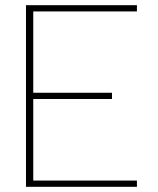

<svg xmlns="http://www.w3.org/2000/svg" viewBox="-20 -719 607 739"><path d="M80 -699H507V-675H108V-362H411V-338H108V-24H507V0H80Z"/></svg>

Font: Prompt Thin
Style: Regular
Weight: 250
Designer: Katatrad Team
Foundry: CadsonDemak
Version: Version 1.001